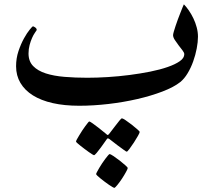

<svg xmlns="http://www.w3.org/2000/svg" viewBox="-20 -473 1010 904"><path d="M912.1 -300.3Q912.1 -275.4 906.2 -244.6Q900.4 -213.9 889.6 -183.8Q878.9 -153.8 863.5 -128.2Q848.1 -102.5 829.1 -86.9Q798.3 -62.5 744.6 -42Q690.9 -21.5 626.2 -6.6Q561.5 8.3 490.5 16.6Q419.4 24.9 353 24.9Q283.2 24.9 228.3 12.5Q173.3 0 135 -23.9Q96.7 -47.9 76.2 -82.5Q55.7 -117.2 55.7 -161.1Q55.7 -198.7 67.1 -232.7Q78.6 -266.6 93 -292.5Q107.4 -318.4 120.1 -333.7Q132.8 -349.1 134.8 -349.1Q138.2 -349.1 145.5 -344Q152.8 -338.9 152.8 -332.5V-332Q152.8 -331.5 152.3 -330.6Q150.4 -327.1 143.8 -317.9Q137.2 -308.6 130.9 -294.2Q124.5 -279.8 119.4 -261Q114.3 -242.2 114.3 -221.2Q114.3 -184.6 136 -162.1Q157.7 -139.6 195.6 -127.4Q233.4 -115.2 283.9 -111.1Q334.5 -106.9 391.1 -106.9Q436 -106.9 487.5 -110.1Q539.1 -113.3 589.8 -119.9Q640.6 -126.5 687 -135.7Q733.4 -145 769.3 -157.5Q805.2 -169.9 826.4 -184.8Q847.7 -199.7 847.7 -217.8Q847.7 -225.1 839.1 -236.1Q830.6 -247.1 821 -259.5Q811.5 -272 803.2 -284.7Q794.9 -297.4 794.9 -307.6Q794.9 -312 798.1 -323.5Q801.3 -335 806.4 -350.1Q811.5 -365.2 817.6 -382.1Q823.7 -398.9 829.6 -413.3Q835.4 -427.7 839.6 -438.5Q843.8 -449.2 845.7 -452.6Q857.4 -440.9 869.1 -423.8Q880.9 -406.7 890.6 -386.5Q900.4 -366.2 906.2 -344Q912.1 -321.8 912.1 -300.3ZM553.7 84Q557.6 84 571.3 93Q585 102.1 599.6 113.5Q614.3 125 626 135.3Q637.7 145.5 637.7 148.4Q637.7 152.3 629.4 167Q621.1 181.6 610.4 198.2Q599.6 214.8 589.6 228Q579.6 241.2 576.7 241.2Q574.2 241.2 561.5 231.7Q548.8 222.2 533.7 211.4L495.1 181.6Q490.7 178.2 486.8 178.7Q484.9 178.7 481.9 183.6L455.1 221.2Q444.8 235.4 435.3 246.6Q425.8 257.8 422.4 257.8Q420.9 257.8 414.3 253.7Q407.7 249.5 397.9 242.7Q388.2 235.8 377.9 228Q367.7 220.2 358.6 213.1Q349.6 206.1 343.8 200.7Q337.9 195.3 337.9 193.4Q337.9 190.9 342 183.1Q346.2 175.3 352.8 164.6Q359.4 153.8 366.7 142.3Q374 130.9 381.1 121.6Q388.2 112.3 393.3 105.7Q398.4 99.1 399.9 99.1Q404.3 99.1 417.2 108.6Q430.2 118.2 444.3 128.9Q460.9 141.6 480 157.7Q483.9 162.1 486.8 162.6Q490.2 162.6 495.1 155.8Q509.8 135.7 522.5 120.1Q532.7 106.4 542 95.2Q551.3 84 553.7 84ZM581.5 317.9Q581.5 321.8 573.2 336.9Q564.9 352.1 554 368.7Q543 385.3 532.2 398.4Q521.5 411.6 517.6 411.6Q516.1 411.6 509.3 407.5Q502.4 403.3 492.9 397Q483.4 390.6 472.9 382.6Q462.4 374.5 453.4 367.4Q444.3 360.4 438.5 354.5Q432.6 348.6 432.6 346.7Q432.6 344.2 436.8 336.4Q440.9 328.6 447 318.1Q453.1 307.6 460.9 295.9Q468.8 284.2 475.8 274.9Q482.9 265.6 488.5 259Q494.1 252.4 496.1 252.4Q500 252.4 513.7 261.5Q527.3 270.5 542.5 282.2Q557.6 293.9 569.6 304.7Q581.5 315.4 581.5 317.9Z"/></svg>

Font: Accordance
Style: Bold
Weight: 700
Version: Version 1.2 (build January 31, 2020) Miklal Software Solutio